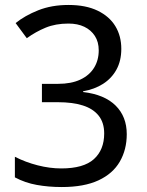

<svg xmlns="http://www.w3.org/2000/svg" viewBox="-20 -744 591 774"><path d="M229 10Q176 10 128.5 1.5Q81 -7 40 -29V-112Q83 -90 132 -77.5Q181 -65 227 -65Q317 -65 358.5 -102.5Q400 -140 400 -206Q400 -250 377.5 -278Q355 -306 313.5 -319Q272 -332 214 -332H149V-406H214Q267 -406 303.5 -423Q340 -440 359 -470.5Q378 -501 378 -541Q378 -575 362.5 -599Q347 -623 320 -636Q293 -649 256 -649Q204 -649 164 -632.5Q124 -616 88 -590L43 -651Q80 -681 134 -702.5Q188 -724 256 -724Q326 -724 373.5 -701Q421 -678 445 -638.5Q469 -599 469 -547Q469 -499 449.5 -463.5Q430 -428 395.5 -406Q361 -384 315 -376V-373Q401 -363 446 -318.5Q491 -274 491 -203Q491 -141 463 -92.5Q435 -44 377 -17Q319 10 229 10Z"/></svg>

Font: korean25
Style: Book
Weight: 400
Designer: Jelle Bosma - Monotype Design Team
Foundry: Monotype Imaging Inc.
Version: Version 2.003